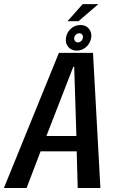

<svg xmlns="http://www.w3.org/2000/svg" viewBox="-48 -940 598 960"><path d="M-28.5 0 246.5 -675.5H417L454 0H340.5L335.5 -183.5H155L85 0ZM184 -260H334L323 -606H318.5ZM336 -687Q309 -687 293.2 -705.5Q277.5 -724 282 -751.5Q286 -778 306.2 -796.5Q326.5 -815 354 -815Q381 -815 396.5 -796.5Q412 -778 408 -751.5Q403.5 -724 383.2 -705.5Q363 -687 336 -687ZM341.5 -728Q350.5 -728 357.8 -734.8Q365 -741.5 366.5 -751.5Q368 -761 362.8 -767.2Q357.5 -773.5 348.5 -773.5Q339.5 -773.5 332 -767.2Q324.5 -761 323 -751.5Q322 -741.5 327.2 -734.8Q332.5 -728 341.5 -728ZM289.5 -834 365.5 -919.5H444L344.5 -834Z"/></svg>

Font: Anybody Medium
Style: Italic
Weight: 500
Italic angle: -10°
Designer: Tyler Finck
Foundry: Etcetera Type Company
Version: Version 1.010; ttfautohint (v1.8.3) -l 8 -r 50 -G 200 -x 14 